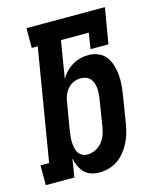

<svg xmlns="http://www.w3.org/2000/svg" viewBox="-131 -814 743 901"><g transform="rotate(-15 240.5 -363.5)"><path d="M240 8Q219 8 199.5 1.5Q180 -5 167 -19Q154 -33 146 -51Q138 -69 134 -89L120 0H-19V-96H23L113 -639H84V-735H465L436 -562H349L361 -639H226L196 -458Q206 -476 221 -491.5Q236 -507 254 -517.5Q272 -528 291.5 -533Q311 -538 331 -538Q356 -538 379 -528.5Q402 -519 416 -500Q430 -481 437 -457.5Q444 -434 446 -409Q448 -384 445.5 -358.5Q443 -333 439 -308L418 -178Q414 -155 407.5 -133Q401 -111 390 -90Q379 -69 363.5 -50Q348 -31 328 -17.5Q308 -4 285 2Q262 8 240 8ZM208 -88Q227 -88 246 -97Q265 -106 278 -121.5Q291 -137 298 -155.5Q305 -174 308 -193L329 -323Q331 -337 332 -350.5Q333 -364 332 -376.5Q331 -389 327 -401.5Q323 -414 314.5 -423.5Q306 -433 294 -437.5Q282 -442 269 -442Q251 -442 234.5 -435Q218 -428 205.5 -414Q193 -400 186.5 -383.5Q180 -367 178 -350L156 -220Q154 -206 152.5 -192Q151 -178 151.5 -164Q152 -150 154.5 -136.5Q157 -123 163.5 -112Q170 -101 182 -94.5Q194 -88 208 -88Z"/></g></svg>

Font: Iosevka Slab Oblique
Style: Bold
Weight: 700
Italic angle: -9°
Monospace: yes
Designer: Belleve Invis
Foundry: Belleve Invis
Version: Version 11.1.1; ttfautohint (v1.8.3)